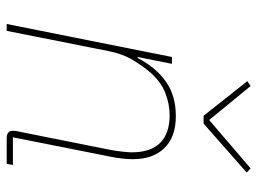

<svg xmlns="http://www.w3.org/2000/svg" viewBox="-120 -668 787 588"><g transform="rotate(90 274.0 -373.5)"><path d="M74 0H53L154 -506H175L154 -401H157Q187 -458 230 -488Q273 -518 335 -518Q399 -518 433 -483Q467 -448 467 -386Q467 -371 465 -353.5Q463 -336 460 -321L400 -19H485L481 0H403Q392 0 386 -4.5Q380 -9 380 -19Q380 -24 380.5 -27.5Q381 -31 382 -35L439 -320Q442 -337 444 -355Q446 -373 446 -383Q446 -441 417 -470Q388 -499 332 -499Q298 -499 263.5 -485.5Q229 -472 199 -437Q183 -418 164 -387.5Q145 -357 136 -312ZM358 -603H334L228 -737L243 -747L347 -620L495 -747L508 -735Z"/></g></svg>

Font: IBM Plex Sans Thin
Style: Italic
Weight: 250
Italic angle: -11.31°
Designer: Mike Abbink, Paul van der Laan, Pieter van Rosmalen
Foundry: Bold Monday
Version: Version 3.201